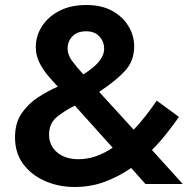

<svg xmlns="http://www.w3.org/2000/svg" viewBox="-20 -735 768 767"><path d="M561 0 504 -64Q455 -30 399 -9Q343 12 278 12Q214 12 159.5 -12Q105 -36 72.5 -80Q40 -124 40 -186Q40 -244 66.5 -282.5Q93 -321 132.5 -346.5Q172 -372 211 -389Q190 -411 170 -435Q150 -459 136.5 -487Q123 -515 123 -547Q123 -592 148 -630.5Q173 -669 218 -692Q263 -715 325 -715Q386 -715 428.5 -691.5Q471 -668 493.5 -630Q516 -592 516 -550Q516 -492 480 -452.5Q444 -413 376 -368L514 -217Q539 -243 562 -272.5Q585 -302 606 -333L695 -268Q671 -234 644.5 -200.5Q618 -167 587 -136L710 0ZM250 -541Q250 -516 268 -491.5Q286 -467 313 -438Q396 -489 396 -540Q396 -569 377 -589.5Q358 -610 324 -610Q288 -610 269 -589.5Q250 -569 250 -541ZM176 -197Q176 -154 208 -126.5Q240 -99 294 -99Q329 -99 363.5 -111Q398 -123 430 -145L279 -313Q238 -293 207 -267.5Q176 -242 176 -197Z"/></svg>

Font: Jost* Semi
Style: Regular
Weight: 600
Version: Version 3.7